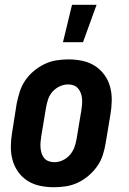

<svg xmlns="http://www.w3.org/2000/svg" viewBox="-20 -777 540 805"><path d="M244 -600 282 -757H385L328 -600ZM206 8Q176 8 147.5 2Q119 -4 95.5 -19Q72 -34 56 -56.5Q40 -79 32.5 -106.5Q25 -134 25.5 -164Q26 -194 31 -223L50 -343Q55 -368 63 -393Q71 -418 86 -440Q101 -462 122 -479.5Q143 -497 167 -508.5Q191 -520 216.5 -524Q242 -528 267 -528Q297 -528 325.5 -522Q354 -516 377.5 -501Q401 -486 417.5 -463.5Q434 -441 441.5 -413.5Q449 -386 448.5 -356Q448 -326 443 -297L423 -177Q419 -152 411 -127Q403 -102 387.5 -80Q372 -58 351.5 -40.5Q331 -23 307 -11.5Q283 0 257 4Q231 8 206 8ZM208 -97Q226 -97 243 -105Q260 -113 272.5 -127Q285 -141 291.5 -158.5Q298 -176 301 -194L321 -314Q323 -326 324 -338.5Q325 -351 324 -363Q323 -375 319 -386Q315 -397 307.5 -406Q300 -415 289 -419Q278 -423 266 -423Q248 -423 230.5 -415Q213 -407 200.5 -393Q188 -379 182 -361.5Q176 -344 173 -326L153 -206Q151 -194 150 -181.5Q149 -169 150 -157Q151 -145 154.5 -134Q158 -123 165.5 -114Q173 -105 184.5 -101Q196 -97 208 -97Z"/></svg>

Font: Iosevka SS18 Extrabold
Style: Italic
Weight: 800
Italic angle: -9°
Monospace: yes
Designer: Belleve Invis
Foundry: Belleve Invis
Version: Version 25.1.1; ttfautohint (v1.8.4)